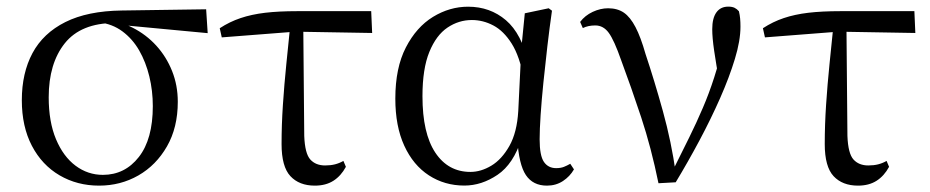

<svg xmlns="http://www.w3.org/2000/svg" viewBox="-20 -551 2833 585"><path d="M282 14.6Q215.2 14.6 161.5 -16.8Q107.8 -48.2 77.1 -106.9Q46.5 -165.5 46.5 -245.6Q46.5 -328.5 79 -389.2Q111.6 -450 179.2 -483.8Q246.9 -517.6 350.8 -519L608.1 -522.7L612.8 -450L346.1 -475.1L329.2 -481Q226.5 -480.5 177.4 -419.1Q128.4 -357.7 128.4 -254.5Q128.4 -179.9 150.6 -126.9Q172.9 -73.9 210.2 -46.1Q247.6 -18.2 293.4 -18.2Q360.4 -18.2 403 -72.6Q445.6 -127 445.6 -227.7Q445.6 -274.5 435 -318.2Q424.4 -361.8 404.1 -397.3Q383.7 -432.7 353 -455.4Q322.4 -478.1 281.6 -483L295 -492Q342.9 -487.6 384.2 -466.6Q425.5 -445.6 456.2 -411.9Q486.9 -378.2 504.3 -334.6Q521.7 -291.1 521.7 -240.9Q521.7 -162.3 488.7 -104.9Q455.8 -47.5 401.5 -16.4Q347.2 14.6 282 14.6Z M655.7 -437.1 649.5 -465Q679.8 -484.8 713 -495.9Q746.2 -507.1 787.9 -512.1Q829.6 -517 885.4 -517H1111L1113.9 -450.5L879.4 -454.5ZM939.2 14.6Q891.7 14.6 864.8 -14.3Q837.9 -43.2 837.9 -112.1Q837.9 -170.4 842 -232.2Q846.1 -293.9 852.4 -355.7Q858.8 -417.4 864.5 -474.9H904L907 -136.8Q909 -83.2 925.5 -65Q941.9 -46.9 970.5 -46.9Q987.3 -46.9 1000.7 -50.3Q1014.1 -53.7 1026.3 -60.7L1033.9 -42.7Q1019 -15 995.8 -0.2Q972.6 14.6 939.2 14.6Z M1394.8 14.4Q1334.7 14.4 1286.8 -16.7Q1238.9 -47.8 1211.7 -107.2Q1184.5 -166.5 1184.5 -250.6Q1184.5 -344.2 1216.6 -406.4Q1248.6 -468.5 1299.3 -499.6Q1350.1 -530.6 1406.2 -530.6Q1473.2 -530.6 1521.5 -489.4Q1569.8 -448.1 1589.7 -358.5H1597.3L1575.5 -312.6Q1563.5 -379.3 1539.1 -418.1Q1514.6 -456.9 1483.2 -473.4Q1451.8 -490 1417.7 -490Q1377.8 -490 1343.5 -467Q1309.2 -444 1288.2 -392.9Q1267.2 -341.7 1267.2 -257.8Q1267.2 -144.9 1306.3 -86Q1345.4 -27.2 1413.4 -27.2Q1445.3 -27.2 1477 -46.2Q1508.8 -65.2 1532.1 -106.4Q1555.3 -147.6 1559.1 -212.9L1568.4 -403.1L1579 -510.5L1651.8 -525.8L1661.8 -518.4Q1654.4 -466.9 1647.8 -410.4Q1641.2 -353.9 1635.7 -299.8Q1630.2 -245.7 1627.2 -200.8Q1624.2 -155.9 1624.2 -126.6Q1624.2 -76.9 1637.2 -57.8Q1650.2 -38.7 1674.6 -38.7Q1688.4 -38.7 1698.2 -42.6Q1708 -46.5 1717.5 -52L1728.8 -34.9Q1716.5 -13.4 1695.2 0.6Q1673.9 14.6 1646.4 14.6Q1604 14.6 1582.4 -17.4Q1560.8 -49.4 1556.1 -127.8L1568.9 -128.2Q1544.3 -50.9 1495.8 -18.3Q1447.4 14.4 1394.8 14.4Z M1986.3 7.3Q1964.3 -100.7 1933.6 -193.6Q1902.8 -286.5 1872.7 -367.2Q1851.2 -428.8 1834.7 -451.1Q1818.3 -473.5 1793.8 -473.5Q1771.8 -473.5 1755.8 -465.5L1747.6 -484.2Q1762.3 -503.8 1785.8 -514.8Q1809.4 -525.8 1832.8 -525.8Q1861.3 -525.8 1880.9 -512.4Q1900.4 -498.9 1916.3 -468.4Q1932.3 -437.9 1946.9 -386.3Q1973.8 -305.9 1999.7 -212.5Q2025.6 -119.1 2039.2 -22.3H2024.7L2031.1 -33.8Q2057.7 -86.9 2080.2 -132.7Q2102.7 -178.4 2121.6 -222.6Q2140.6 -266.8 2156.3 -315.8Q2171.9 -364.7 2185.7 -423.6L2172.7 -295.2Q2161.9 -355.7 2156 -395.9Q2150.1 -436.1 2150.1 -462Q2150.1 -495.7 2162.8 -513.3Q2175.5 -530.8 2198.9 -530.8Q2210.8 -530.8 2218.2 -527.2Q2225.5 -523.6 2231.4 -516.7Q2234.1 -505.4 2235.1 -494.5Q2236.1 -483.5 2236.1 -469.6Q2236.1 -427.2 2219.1 -371.4Q2202.2 -315.7 2174.2 -252.2Q2146.2 -188.7 2111.1 -122.9Q2076 -57.2 2038.8 4.4Z M2310.7 -437.1 2304.5 -465Q2334.8 -484.8 2368 -495.9Q2401.2 -507.1 2442.9 -512.1Q2484.6 -517 2540.4 -517H2766L2768.9 -450.5L2534.4 -454.5ZM2594.2 14.6Q2546.7 14.6 2519.8 -14.3Q2492.9 -43.2 2492.9 -112.1Q2492.9 -170.4 2497 -232.2Q2501.1 -293.9 2507.4 -355.7Q2513.8 -417.4 2519.5 -474.9H2559L2562 -136.8Q2564 -83.2 2580.5 -65Q2596.9 -46.9 2625.5 -46.9Q2642.3 -46.9 2655.7 -50.3Q2669.1 -53.7 2681.3 -60.7L2688.9 -42.7Q2674 -15 2650.8 -0.2Q2627.6 14.6 2594.2 14.6Z"/></svg>

Font: Noto Serif JP
Style: Regular
Weight: 200
Designer: Ryoko NISHIZUKA 西塚涼子 (kana & ideographs); Frank Grießhammer (Latin, Greek & Cyrillic); Wenlong ZHANG 张文龙 (bopomofo); San
Foundry: Adobe
Version: Version 2.001;hotconv 1.1.0;makeotfexe 2.6.0